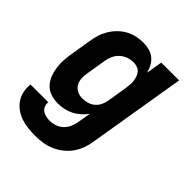

<svg xmlns="http://www.w3.org/2000/svg" viewBox="-206 -668 1012 1012"><g transform="rotate(45 300.0 -162.5)"><path d="M220 213Q193 213 166.5 210Q140 207 115.5 198.5Q91 190 70 175Q49 160 35 139Q21 118 15.5 92Q10 66 14 39H146Q144 54 149.5 67.5Q155 81 166 89Q177 97 191.5 100Q206 103 220 103Q240 103 260 96Q280 89 295.5 74.5Q311 60 319.5 40.5Q328 21 331 1L344 -73Q330 -54 312 -38Q294 -22 273 -11.5Q252 -1 230 3.5Q208 8 185 8Q158 8 132 -0.5Q106 -9 88.5 -28Q71 -47 61.5 -72Q52 -97 48.5 -123.5Q45 -150 47 -178Q49 -206 54 -234L72 -344Q76 -369 83.5 -393.5Q91 -418 104.5 -440.5Q118 -463 137.5 -482.5Q157 -502 180 -514.5Q203 -527 228.5 -532.5Q254 -538 279 -538Q302 -538 323.5 -532Q345 -526 361.5 -512.5Q378 -499 388.5 -479.5Q399 -460 404 -439L419 -530H552L461 19Q457 46 447 73Q437 100 420 123.5Q403 147 379.5 165Q356 183 329.5 194Q303 205 275.5 209Q248 213 220 213ZM258 -102Q276 -102 294.5 -107Q313 -112 328 -124.5Q343 -137 351.5 -154Q360 -171 363 -189L381 -299Q383 -314 384.5 -328.5Q386 -343 384.5 -357Q383 -371 378.5 -384.5Q374 -398 365.5 -408Q357 -418 343.5 -423Q330 -428 315 -428Q295 -428 275 -421Q255 -414 239 -399.5Q223 -385 214 -365.5Q205 -346 202 -326L184 -216Q180 -195 181 -174.5Q182 -154 191.5 -137Q201 -120 219 -111Q237 -102 258 -102Z"/></g></svg>

Font: Iosevka Curly XBdExObl
Style: Regular
Weight: 800
Width: 7
Italic angle: -9°
Monospace: yes
Designer: Belleve Invis
Foundry: Belleve Invis
Version: Version 11.1.0; ttfautohint (v1.8.3)